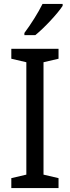

<svg xmlns="http://www.w3.org/2000/svg" viewBox="-20 -964 358 984"><path d="M301 -934V-944H198C176 -899 138 -839 105 -795V-784H161C206 -820 276 -895 301 -934ZM280 0V-51L203 -69V-645L280 -663V-714H38V-663L115 -645V-69L38 -51V0Z"/></svg>

Font: Noto Sans Bengali SemiCondensed
Style: Regular
Weight: 400
Width: 4
Designer: Jelle Bosma - Monotype Design Team
Foundry: Monotype Imaging Inc.
Version: Version 2.003